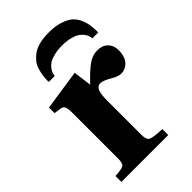

<svg xmlns="http://www.w3.org/2000/svg" viewBox="-217 -796 875 875"><g transform="rotate(-45 221.0 -358.0)"><path d="M433.1 -556.2H395Q394.5 -564.9 391.8 -573.2Q389.2 -581.5 380.9 -592.5Q372.6 -603.5 360.1 -611.6Q347.7 -619.6 325.4 -625.2Q303.2 -630.9 273.9 -630.9Q244.6 -630.9 222.4 -625.2Q200.2 -619.6 187.7 -611.6Q175.3 -603.5 167 -592.5Q158.7 -581.5 156 -573.2Q153.3 -564.9 152.8 -556.2H113.8Q113.8 -576.2 115.7 -592.5Q117.7 -608.9 123.3 -628.4Q128.9 -647.9 140.1 -662.6Q151.4 -677.2 168.2 -689.7Q185.1 -702.1 211.9 -709Q238.8 -715.8 272.9 -715.8Q314.5 -715.8 344.5 -706.1Q374.5 -696.3 391.4 -681.9Q408.2 -667.5 418 -645Q427.7 -622.6 430.4 -602.5Q433.1 -582.5 433.1 -556.2ZM25.9 0V-38.1Q69.3 -40.5 80.1 -48.1Q90.8 -55.7 90.8 -86.9V-380.9Q90.8 -409.7 85.2 -420.2Q79.6 -430.7 66.9 -432.1L32.2 -437V-473.1L227.1 -502L238.8 -414.1Q285.2 -462.9 313.5 -482.4Q341.8 -502 372.1 -502Q403.8 -502 422.9 -483.2Q441.9 -464.4 441.9 -432.1Q441.9 -396.5 425.8 -375Q417 -363.3 403.3 -356.2Q389.6 -349.1 375 -349.1Q356.4 -349.1 329.1 -365.2Q293.9 -386.2 275.9 -386.2Q258.3 -386.2 250.2 -368.2Q242.2 -350.1 242.2 -311V-86.9Q242.2 -55.7 255.9 -48.3Q269.5 -41 328.1 -38.1V0Z"/></g></svg>

Font: Linguistics Pro
Style: Bold
Weight: 700
Designer: Stefan Peev, Context Ltd
Foundry: Stefan Peev, Context Ltd
Version: Version 001.000